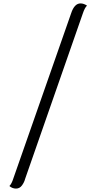

<svg xmlns="http://www.w3.org/2000/svg" viewBox="-20 -976 602 1123"><path d="M451 -956Q470 -956 489 -943Q476 -932 464 -896L127 70Q122 90 108.5 108.5Q95 127 73.5 127Q52 127 35 112Q48 100 59 65L396 -898Q415 -956 451 -956Z"/></svg>

Font: Laila
Style: Regular
Weight: 400
Designer: Hitesh Malaviya
Foundry: Indian Type Foundry
Version: Version 1.302;PS 1.0;hotconv 1.0.78;makeotf.lib2.5.61930; tt